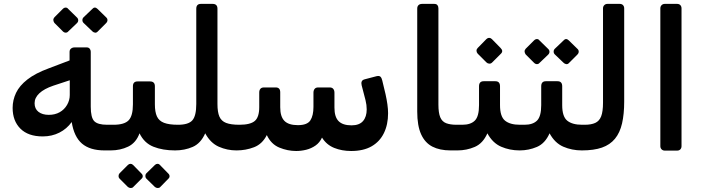

<svg xmlns="http://www.w3.org/2000/svg" viewBox="-20 -770 3622 988"><path d="M518 4Q443 4 402 -31Q361 -66 349 -142Q324 -107 285.5 -87.5Q247 -68 200 -68Q125 -68 85 -108Q45 -148 45 -215Q45 -255 62.5 -292Q80 -329 121 -361Q162 -393 230 -418L338 -459V-503Q338 -514 345.5 -520Q353 -526 363 -526H427Q436 -526 441.5 -519.5Q447 -513 447 -504V-221Q447 -165 465 -146.5Q483 -128 531 -128H565Q572 -128 575.5 -123Q579 -118 579 -111V-22Q579 4 550 4ZM231 -179Q263 -179 287 -192.5Q311 -206 325 -230Q339 -254 339 -281V-357L254 -329Q207 -313 182.5 -290Q158 -267 158 -239Q158 -210 178 -194.5Q198 -179 231 -179ZM331 -608Q326 -602 318 -602Q310 -602 303 -609L260 -652Q255 -659 254.5 -666.5Q254 -674 260 -681L303 -724Q310 -731 318 -731Q326 -731 331 -724L375 -681Q382 -675 382.5 -666.5Q383 -658 376 -651ZM483 -608Q477 -601 469 -602Q461 -603 455 -609L410 -652Q404 -658 404 -666.5Q404 -675 410 -681L455 -724Q461 -731 468 -731Q475 -731 482 -724L526 -681Q533 -675 533 -666.5Q533 -658 526 -651Z M549 4Q534 4 534 -12V-98Q534 -128 564 -128Q620 -128 642 -151Q664 -174 664 -233V-326Q664 -351 688 -351H752Q777 -351 777 -326V-233Q777 -194 787.5 -171Q798 -148 824 -138Q850 -128 896 -128Q911 -128 911 -113V-26Q911 4 881 4Q817 4 769.5 -15Q722 -34 698 -84Q680 -35 639.5 -15.5Q599 4 549 4ZM665 193Q660 198 652 197.5Q644 197 638 192L595 149Q590 144 590 136Q590 128 595 122L638 79Q644 73 651.5 73Q659 73 665 79L707 122Q714 128 714.5 136Q715 144 708 150ZM804 193Q799 198 791 197.5Q783 197 777 192L733 149Q728 144 728 135.5Q728 127 733 122L777 79Q783 73 790.5 73Q798 73 803 79L845 122Q852 128 852.5 136Q853 144 846 150Z M881 4Q866 4 866 -12V-98Q866 -128 896 -128Q950 -128 970 -151Q990 -174 990 -235V-725Q990 -750 1014 -750H1074Q1099 -750 1099 -725V-235Q1099 -193 1109 -170Q1119 -147 1143.5 -137.5Q1168 -128 1212 -128Q1227 -128 1227 -113V-26Q1227 4 1197 4Q1149 4 1106 -15Q1063 -34 1036 -84Q1013 -32 971.5 -14Q930 4 881 4Z M1504 7Q1460 7 1417.5 -10.5Q1375 -28 1353 -75Q1330 -29 1287.5 -12.5Q1245 4 1197 4Q1182 4 1182 -12V-98Q1182 -128 1212 -128Q1268 -128 1291 -147.5Q1314 -167 1314 -219V-294Q1314 -306 1320 -313Q1326 -320 1338 -320H1399Q1422 -320 1422 -295V-218Q1422 -170 1443.5 -148Q1465 -126 1513 -126Q1561 -126 1577 -150.5Q1593 -175 1593 -220V-293Q1593 -305 1599 -312.5Q1605 -320 1617 -320H1677Q1689 -320 1695 -312.5Q1701 -305 1701 -293V-216Q1701 -168 1722.5 -146.5Q1744 -125 1789 -125Q1829 -125 1848 -147Q1867 -169 1867 -207Q1867 -218 1865.5 -230Q1864 -242 1861 -254L1841 -331Q1838 -343 1841.5 -351Q1845 -359 1857 -362L1918 -378Q1932 -381 1938 -375Q1944 -369 1947 -356L1964 -285Q1970 -258 1973.5 -233Q1977 -208 1977 -187Q1977 -129 1955.5 -85Q1934 -41 1892 -17Q1850 7 1787 7Q1739 7 1699.5 -9Q1660 -25 1637 -62Q1625 -36 1603.5 -21Q1582 -6 1556 0.5Q1530 7 1504 7Z M2334 4H2298Q2243 4 2205 -15.5Q2167 -35 2147 -79Q2127 -123 2127 -196V-726Q2127 -737 2133.5 -743.5Q2140 -750 2153 -750H2214Q2226 -750 2231 -743.5Q2236 -737 2236 -727V-232Q2236 -189 2245.5 -166.5Q2255 -144 2276 -136Q2297 -128 2329 -128H2349Q2364 -128 2364 -113V-26Q2364 4 2334 4Z M2334 4Q2319 4 2319 -12V-98Q2319 -128 2349 -128H2359Q2402 -128 2423.5 -149.5Q2445 -171 2445 -229V-326Q2445 -352 2469 -352H2529Q2553 -352 2553 -326V-229Q2553 -170 2579 -149Q2605 -128 2655 -128H2669Q2684 -128 2684 -113V-26Q2684 4 2654 4Q2603 4 2559 -15Q2515 -34 2488 -84Q2465 -32 2423 -14Q2381 4 2334 4ZM2512 -448Q2506 -442 2497.5 -442.5Q2489 -443 2483 -449L2438 -494Q2432 -501 2432 -509Q2432 -517 2438 -523L2483 -569Q2489 -575 2497 -575Q2505 -575 2511 -569L2556 -523Q2572 -507 2557 -493Z M2654 4Q2639 4 2639 -12V-98Q2639 -128 2669 -128H2679Q2722 -128 2743.5 -149.5Q2765 -171 2765 -229V-326Q2765 -352 2789 -352H2849Q2873 -352 2873 -326V-229Q2873 -170 2899 -149Q2925 -128 2975 -128H2989Q3004 -128 3004 -113V-26Q3004 4 2974 4Q2923 4 2879 -15Q2835 -34 2808 -84Q2785 -32 2743 -14Q2701 4 2654 4ZM2756 -446Q2751 -440 2743 -440Q2735 -440 2728 -447L2685 -490Q2680 -497 2679.5 -504.5Q2679 -512 2685 -519L2728 -562Q2735 -569 2743 -569Q2751 -569 2756 -562L2800 -519Q2807 -513 2807.5 -504.5Q2808 -496 2801 -489ZM2908 -446Q2902 -439 2894 -440Q2886 -441 2880 -447L2835 -490Q2829 -496 2829 -504.5Q2829 -513 2835 -519L2880 -562Q2886 -569 2893 -569Q2900 -569 2907 -562L2951 -519Q2958 -513 2958 -504.5Q2958 -496 2951 -489Z M2974 4Q2959 4 2959 -11V-98Q2959 -128 2989 -128Q3022 -128 3043 -137.5Q3064 -147 3073.5 -171.5Q3083 -196 3083 -242V-727Q3083 -737 3089.5 -743.5Q3096 -750 3106 -750H3169Q3180 -750 3186 -743.5Q3192 -737 3192 -727V-247Q3192 -183 3181 -135Q3170 -87 3144.5 -56Q3119 -25 3077.5 -10.5Q3036 4 2974 4Z M3401 5Q3391 5 3384.5 -1.5Q3378 -8 3378 -18V-727Q3378 -737 3384.5 -743.5Q3391 -750 3401 -750H3464Q3475 -750 3481 -743.5Q3487 -737 3487 -727V-18Q3487 -8 3481 -1.5Q3475 5 3464 5Z"/></svg>

Font: Rubik Medium
Style: Italic
Weight: 500
Italic angle: -12°
Designer: Hubert and Fischer
Foundry: Hubert and Fischer
Version: Version 2.300;gftools[0.9.30]